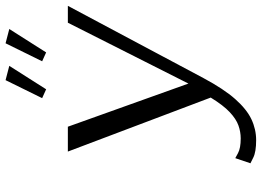

<svg xmlns="http://www.w3.org/2000/svg" viewBox="-142 -766 917 672"><g transform="rotate(-90 316.0 -429.5)"><path d="M573 -650H632L379 -175Q341 -104 305.5 -64Q270 -24 235 -7.5Q200 9 162 9Q121 9 101 -1Q81 -11 81 -11L99 -64Q99 -64 116.5 -54.5Q134 -45 168 -45Q191 -45 213.5 -53Q236 -61 260 -83.5Q284 -106 311 -150L122 -650H209L360 -228ZM501 -868 551 -855 469 -726 438 -740ZM372 -868 422 -855 340 -726 309 -740Z"/></g></svg>

Font: Arsenal SC
Style: Italic
Weight: 400
Italic angle: -9.10001°
Designer: Andrij Shevchenko
Foundry: Stairsfor
Version: Version 2.001; ttfautohint (v1.8.4.7-5d5b)